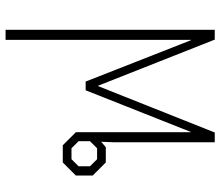

<svg xmlns="http://www.w3.org/2000/svg" viewBox="-72 -736 808 705"><g transform="rotate(-90 332.5 -384.0)"><path d="M162 -369 164 -417 144 -400H88L40 -448V-510L88 -558H151L199 -510V-88H200L353 -474H385L537 -87H538V-768H575V0H539L369 -430L198 0H162ZM140 -432 166 -458V-500L140 -526H100L74 -500V-458L100 -432Z"/></g></svg>

Font: Chakra Petch ExtraLight
Style: Regular
Weight: 275
Designer: Katatrad Aksorn Co.,Ltd.
Foundry: Cadson Demak Co.,Ltd.
Version: Version 1.000; ttfautohint (v1.6)